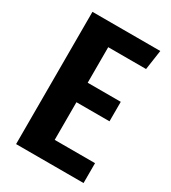

<svg xmlns="http://www.w3.org/2000/svg" viewBox="-171 -781 776 870"><g transform="rotate(30 216.5 -346.0)"><path d="M393 -589H195V-403H368V-301H195V-104H406V0H53V-692H408Z"/></g></svg>

Font: Fira Sans Compressed SemiBold
Style: Regular
Weight: 600
Width: 1
Designer: bBox Type GmbH & Carrois Corporate GbR & Edenspiekermann AG
Foundry: bBox Type GmbH & Carrois Corporate GbR & Edenspiekermann AG
Version: Version 4.301